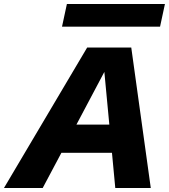

<svg xmlns="http://www.w3.org/2000/svg" viewBox="-75 -941 846 961"><path d="M-55.2 0 361.3 -703.1H582L679.7 0H502L485.4 -176.3H232.4L138.7 0ZM447.3 -581.1 307.6 -317.4H472.2ZM235.4 -807.6 259.8 -920.9H750.5L726.1 -807.6Z"/></svg>

Font: Schibsted Grotesk ExtraBold
Style: Italic
Weight: 800
Italic angle: -12°
Designer: Bakken & Baeck AS, Henrik Kongsvoll
Foundry: Schibsted ASA
Version: Version 1.100; ttfautohint (v1.8.4.7-5d5b);gftools[0.9.25]